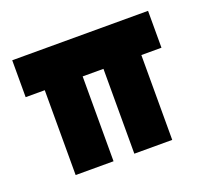

<svg xmlns="http://www.w3.org/2000/svg" viewBox="-75 -451 577 538"><g transform="rotate(-20 213.5 -181.5)"><path d="M9 -363H414V-253H354V0H241V-253H179V0H66V-253H9Z"/></g></svg>

Font: Reem Kufi Fun SemiBold
Style: Regular
Weight: 600
Designer: Khaled Hosny
Version: Version 1.005